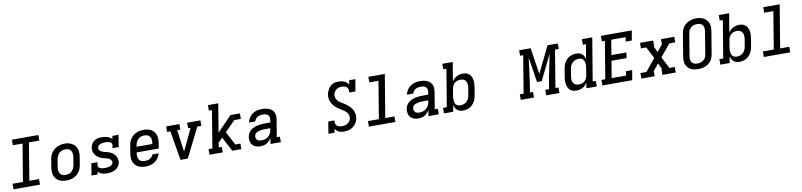

<svg xmlns="http://www.w3.org/2000/svg" viewBox="3 -1805 11995 2873"><g transform="rotate(-10 6000.0 -369.0)"><path d="M51 0V-84H209L303 -651H156V-735H558V-651H400L306 -84H453V0Z M854 8Q823 8 793 2Q763 -4 737.5 -19Q712 -34 694.5 -57.5Q677 -81 668.5 -109.5Q660 -138 660.5 -169Q661 -200 666 -231L684 -341Q688 -368 697.5 -395Q707 -422 724 -445.5Q741 -469 764 -488Q787 -507 813.5 -518Q840 -529 867 -535Q894 -541 922 -541Q953 -541 982.5 -533.5Q1012 -526 1037 -511Q1062 -496 1080 -472.5Q1098 -449 1106.5 -420.5Q1115 -392 1115 -361Q1115 -330 1109 -299L1091 -189Q1087 -162 1077.5 -135.5Q1068 -109 1051.5 -85Q1035 -61 1012 -42.5Q989 -24 962.5 -12.5Q936 -1 908.5 3.5Q881 8 854 8ZM855 -76Q872 -76 889 -79Q906 -82 922 -90Q938 -98 951 -110.5Q964 -123 973.5 -138Q983 -153 988.5 -169.5Q994 -186 997 -203L1015 -313Q1018 -330 1018.5 -347.5Q1019 -365 1015.5 -381.5Q1012 -398 1004 -412.5Q996 -427 982.5 -436.5Q969 -446 952 -450Q935 -454 918 -454Q901 -454 884.5 -450.5Q868 -447 852 -439Q836 -431 823 -418.5Q810 -406 801 -391Q792 -376 786.5 -360Q781 -344 778 -327L760 -217Q757 -200 756.5 -182.5Q756 -165 759.5 -149Q763 -133 771 -118.5Q779 -104 792 -94Q805 -84 821.5 -80Q838 -76 855 -76Q855 -76 855 -76Q855 -76 855 -76Z M1472 8Q1453 8 1433.5 6Q1414 4 1396 -2Q1378 -8 1362.5 -18Q1347 -28 1336 -43L1329 0H1236L1265 -181H1359L1351 -136Q1349 -124 1353.5 -113.5Q1358 -103 1366.5 -96.5Q1375 -90 1385.5 -86Q1396 -82 1407.5 -80Q1419 -78 1430.5 -77Q1442 -76 1454 -76Q1472 -76 1490 -78Q1508 -80 1526 -86Q1544 -92 1559.5 -105Q1575 -118 1578 -136Q1581 -155 1571.5 -170.5Q1562 -186 1547 -195.5Q1532 -205 1514.5 -210Q1497 -215 1479.5 -219.5Q1462 -224 1445 -228.5Q1428 -233 1412 -240.5Q1396 -248 1381 -258Q1366 -268 1354 -280Q1342 -292 1332.5 -307Q1323 -322 1317.5 -338.5Q1312 -355 1310 -373.5Q1308 -392 1311 -411Q1315 -430 1322.5 -448Q1330 -466 1342.5 -481.5Q1355 -497 1371.5 -508.5Q1388 -520 1406.5 -527Q1425 -534 1444 -536Q1463 -538 1481 -538Q1504 -538 1526 -535.5Q1548 -533 1568.5 -526.5Q1589 -520 1607.5 -509Q1626 -498 1639 -482L1646 -530H1740L1710 -349H1617L1624 -394Q1626 -406 1621.5 -416.5Q1617 -427 1608.5 -433.5Q1600 -440 1589.5 -444Q1579 -448 1567.5 -450Q1556 -452 1544.5 -453Q1533 -454 1522 -454Q1505 -454 1487.5 -452Q1470 -450 1453.5 -444Q1437 -438 1422.5 -425Q1408 -412 1406 -395Q1403 -379 1409.5 -365Q1416 -351 1427.5 -341.5Q1439 -332 1453.5 -326Q1468 -320 1482.5 -316Q1497 -312 1512 -308.5Q1527 -305 1542 -300.5Q1557 -296 1570.5 -290Q1584 -284 1597 -276Q1610 -268 1621 -258Q1632 -248 1641 -236.5Q1650 -225 1657 -211.5Q1664 -198 1668 -183.5Q1672 -169 1673.5 -153Q1675 -137 1672 -121Q1667 -90 1646.5 -62.5Q1626 -35 1596.5 -19Q1567 -3 1535.5 2.5Q1504 8 1473 8Q1473 8 1472.5 8Q1472 8 1472 8Z M2059 8Q2035 8 2012 5Q1989 2 1967.5 -6Q1946 -14 1928 -26.5Q1910 -39 1896.5 -56Q1883 -73 1874.5 -94Q1866 -115 1862.5 -137.5Q1859 -160 1860.5 -184Q1862 -208 1866 -231L1884 -341Q1888 -368 1897.5 -394.5Q1907 -421 1924 -445Q1941 -469 1964 -487.5Q1987 -506 2013 -517.5Q2039 -529 2067 -533.5Q2095 -538 2121 -538Q2152 -538 2182.5 -532Q2213 -526 2238 -511Q2263 -496 2280.5 -472.5Q2298 -449 2306.5 -420.5Q2315 -392 2315 -361Q2315 -330 2309 -299L2297 -223H1961L1960 -217Q1957 -200 1956.5 -182Q1956 -164 1960 -148Q1964 -132 1972.5 -117.5Q1981 -103 1994 -93.5Q2007 -84 2024 -80Q2041 -76 2059 -76Q2078 -76 2098 -79.5Q2118 -83 2136 -92.5Q2154 -102 2168 -118Q2182 -134 2188 -153H2283Q2274 -117 2252.5 -85Q2231 -53 2199 -31Q2167 -9 2130.5 -0.5Q2094 8 2059 8ZM1975 -307H2214L2215 -313Q2218 -330 2218.5 -347.5Q2219 -365 2215.5 -381.5Q2212 -398 2204 -412Q2196 -426 2183 -436Q2170 -446 2153.5 -450Q2137 -454 2120 -454Q2103 -454 2086 -451Q2069 -448 2053 -440Q2037 -432 2024 -419.5Q2011 -407 2001.5 -392Q1992 -377 1986.5 -360.5Q1981 -344 1978 -327Z M2588 0 2513 -446H2463V-530H2664V-446H2616L2653 -177Q2656 -160 2658 -143.5Q2660 -127 2662 -111Q2669 -127 2677 -143.5Q2685 -160 2693 -177L2820 -446H2782V-530H2984V-446H2922L2699 0Z M3029 0V-84H3087L3181 -651H3134V-735H3291L3220 -303L3442 -530H3584V-446H3484L3328 -288L3436 -84H3513V0H3375L3259 -219L3195 -154L3184 -84H3230V0Z M3806 8Q3771 8 3738.5 -1.5Q3706 -11 3684 -35Q3662 -59 3655 -92.5Q3648 -126 3654 -161Q3658 -188 3671.5 -213.5Q3685 -239 3707 -257.5Q3729 -276 3755.5 -287.5Q3782 -299 3809 -305.5Q3836 -312 3863 -314.5Q3890 -317 3917 -317H4008L4015 -359Q4018 -380 4013 -399.5Q4008 -419 3993.5 -432Q3979 -445 3959 -449.5Q3939 -454 3918 -454Q3898 -454 3878 -450.5Q3858 -447 3840 -437Q3822 -427 3808.5 -410Q3795 -393 3791 -372H3695Q3700 -397 3710.5 -420Q3721 -443 3737.5 -463Q3754 -483 3776 -498Q3798 -513 3821.5 -522Q3845 -531 3869.5 -534.5Q3894 -538 3918 -538Q3939 -538 3959.5 -536Q3980 -534 3999.5 -528.5Q4019 -523 4036.5 -514.5Q4054 -506 4068.5 -493Q4083 -480 4093 -463Q4103 -446 4108 -426.5Q4113 -407 4112.5 -386.5Q4112 -366 4109 -345L4066 -84H4113V0H3955L3970 -90Q3957 -68 3939.5 -49Q3922 -30 3900 -16.5Q3878 -3 3854 2.5Q3830 8 3806 8ZM3832 -76Q3860 -76 3887.5 -84.5Q3915 -93 3937.5 -112Q3960 -131 3973 -157Q3986 -183 3990 -211L3994 -233H3917Q3905 -233 3893 -232.5Q3881 -232 3869 -231Q3857 -230 3845 -227.5Q3833 -225 3821 -221.5Q3809 -218 3797.5 -213.5Q3786 -209 3775.5 -201Q3765 -193 3759 -182Q3753 -171 3751 -159Q3748 -141 3752.5 -124Q3757 -107 3769 -95.5Q3781 -84 3798 -80Q3815 -76 3832 -76Z M5073 8Q5073 8 5073 8Q5073 8 5073 8Q5052 8 5031.5 5Q5011 2 4993.5 -6.5Q4976 -15 4962 -28.5Q4948 -42 4938 -59L4929 0H4836L4865 -181H4959Q4955 -159 4959 -137.5Q4963 -116 4977 -101.5Q4991 -87 5012 -81.5Q5033 -76 5055 -76Q5077 -76 5099.5 -81Q5122 -86 5142 -98.5Q5162 -111 5175 -131Q5188 -151 5192 -174Q5196 -197 5190 -218.5Q5184 -240 5171.5 -257Q5159 -274 5142.5 -287Q5126 -300 5108 -311Q5090 -322 5072 -333Q5054 -344 5036.5 -356.5Q5019 -369 5003.5 -383.5Q4988 -398 4975 -414.5Q4962 -431 4952 -450Q4942 -469 4936 -489.5Q4930 -510 4928.5 -532.5Q4927 -555 4931 -577Q4934 -599 4942 -620Q4950 -641 4962 -661Q4974 -681 4991 -697.5Q5008 -714 5028.5 -725Q5049 -736 5071 -739.5Q5093 -743 5115 -743Q5138 -743 5161 -739Q5184 -735 5204.5 -726.5Q5225 -718 5242 -703.5Q5259 -689 5270 -670L5280 -735H5374L5344 -554H5250Q5254 -576 5250 -597Q5246 -618 5232 -632.5Q5218 -647 5197.5 -653Q5177 -659 5155 -659Q5134 -659 5112 -654Q5090 -649 5071.5 -636Q5053 -623 5041 -603Q5029 -583 5025 -562Q5021 -535 5030 -510Q5039 -485 5055.5 -466Q5072 -447 5094 -433.5Q5116 -420 5137.5 -407Q5159 -394 5179.5 -379Q5200 -364 5218 -346.5Q5236 -329 5251 -308Q5266 -287 5275 -263.5Q5284 -240 5287.5 -213.5Q5291 -187 5287 -160Q5283 -136 5273 -113Q5263 -90 5247.5 -70Q5232 -50 5211.5 -34Q5191 -18 5168 -8.5Q5145 1 5121 4.5Q5097 8 5073 8Z M5451 0V-84H5617L5711 -651H5572V-735H5822L5714 -84H5853V0Z M6206 8Q6171 8 6138.5 -1.5Q6106 -11 6084 -35Q6062 -59 6055 -92.5Q6048 -126 6054 -161Q6058 -188 6071.5 -213.5Q6085 -239 6107 -257.5Q6129 -276 6155.5 -287.5Q6182 -299 6209 -305.5Q6236 -312 6263 -314.5Q6290 -317 6317 -317H6408L6415 -359Q6418 -380 6413 -399.5Q6408 -419 6393.5 -432Q6379 -445 6359 -449.5Q6339 -454 6318 -454Q6298 -454 6278 -450.5Q6258 -447 6240 -437Q6222 -427 6208.5 -410Q6195 -393 6191 -372H6095Q6100 -397 6110.5 -420Q6121 -443 6137.5 -463Q6154 -483 6176 -498Q6198 -513 6221.5 -522Q6245 -531 6269.5 -534.5Q6294 -538 6318 -538Q6339 -538 6359.5 -536Q6380 -534 6399.5 -528.5Q6419 -523 6436.5 -514.5Q6454 -506 6468.5 -493Q6483 -480 6493 -463Q6503 -446 6508 -426.5Q6513 -407 6512.5 -386.5Q6512 -366 6509 -345L6466 -84H6513V0H6355L6370 -90Q6357 -68 6339.5 -49Q6322 -30 6300 -16.5Q6278 -3 6254 2.5Q6230 8 6206 8ZM6232 -76Q6260 -76 6287.5 -84.5Q6315 -93 6337.5 -112Q6360 -131 6373 -157Q6386 -183 6390 -211L6394 -233H6317Q6305 -233 6293 -232.5Q6281 -232 6269 -231Q6257 -230 6245 -227.5Q6233 -225 6221 -221.5Q6209 -218 6197.5 -213.5Q6186 -209 6175.5 -201Q6165 -193 6159 -182Q6153 -171 6151 -159Q6148 -141 6152.5 -124Q6157 -107 6169 -95.5Q6181 -84 6198 -80Q6215 -76 6232 -76Z M6882 8Q6857 8 6833.5 1.5Q6810 -5 6792.5 -20Q6775 -35 6764.5 -56Q6754 -77 6749 -100L6732 0H6591V-84H6649L6743 -651H6696V-735H6854L6806 -448Q6820 -469 6838.5 -487Q6857 -505 6879 -516.5Q6901 -528 6924.5 -533Q6948 -538 6972 -538Q7000 -538 7026 -530Q7052 -522 7070.5 -504Q7089 -486 7099.5 -461Q7110 -436 7113.5 -409.5Q7117 -383 7115.5 -355Q7114 -327 7109 -299L7091 -189Q7087 -164 7079 -139Q7071 -114 7057.5 -91Q7044 -68 7024.5 -48.5Q7005 -29 6981.5 -16Q6958 -3 6932.5 2.5Q6907 8 6882 8ZM6857 -76Q6873 -76 6890 -79.5Q6907 -83 6922.5 -91Q6938 -99 6951.5 -111.5Q6965 -124 6974 -139Q6983 -154 6988.5 -170Q6994 -186 6997 -203L7015 -313Q7018 -330 7018.5 -347.5Q7019 -365 7015.5 -381Q7012 -397 7004 -411.5Q6996 -426 6983.5 -436Q6971 -446 6954 -450Q6937 -454 6920 -454Q6920 -454 6920 -454Q6920 -454 6920 -454Q6904 -454 6888.5 -451Q6873 -448 6858.5 -441Q6844 -434 6831.5 -423Q6819 -412 6810 -398Q6801 -384 6796 -369Q6791 -354 6788 -338L6770 -228Q6767 -210 6766 -192.5Q6765 -175 6767.5 -158Q6770 -141 6776 -125Q6782 -109 6794 -97.5Q6806 -86 6822.5 -81Q6839 -76 6857 -76Z M7758 0V-84H7816L7910 -651H7863V-735H8037L8099 -334L8294 -735H8451V-651H8393L8300 -84H8346V0H8145V-84H8203L8213 -147Q8232 -261 8256.5 -374.5Q8281 -488 8302 -603L8116 -221H8044L7985 -603Q7969 -489 7955.5 -374.5Q7942 -260 7923 -147L7912 -84H7959V0Z M8604 8Q8575 8 8549.5 0Q8524 -8 8505 -26Q8486 -44 8476 -69Q8466 -94 8462 -120.5Q8458 -147 8459.5 -175Q8461 -203 8466 -231L8484 -341Q8488 -366 8496 -391Q8504 -416 8517.5 -439Q8531 -462 8550.5 -481.5Q8570 -501 8593.5 -514Q8617 -527 8642.5 -532.5Q8668 -538 8694 -538Q8719 -538 8742 -531.5Q8765 -525 8782.5 -510Q8800 -495 8810.5 -474Q8821 -453 8826 -430L8863 -651H8816V-735H8974L8866 -84H8913V0H8755L8769 -82Q8755 -61 8737 -43Q8719 -25 8697 -13.5Q8675 -2 8651 3Q8627 8 8604 8ZM8655 -76Q8671 -76 8686.5 -79Q8702 -82 8716.5 -89Q8731 -96 8744 -107Q8757 -118 8765.5 -132Q8774 -146 8779 -161Q8784 -176 8787 -192L8805 -302Q8808 -320 8809 -337.5Q8810 -355 8808 -372Q8806 -389 8799.5 -405Q8793 -421 8781 -432.5Q8769 -444 8752.5 -449Q8736 -454 8718 -454Q8701 -454 8684.5 -450.5Q8668 -447 8652.5 -439Q8637 -431 8623.5 -418.5Q8610 -406 8601 -391Q8592 -376 8586.5 -360Q8581 -344 8578 -327L8560 -217Q8557 -200 8556.5 -182.5Q8556 -165 8559.5 -149Q8563 -133 8571 -118.5Q8579 -104 8592 -94Q8605 -84 8621.5 -80Q8638 -76 8655 -76Q8655 -76 8655 -76Q8655 -76 8655 -76Z M8999 0V-84H9057L9151 -651H9104V-735H9574L9549 -586H9456L9467 -651H9248L9210 -424H9439L9425 -340H9197L9154 -84H9373L9383 -149H9477L9452 0Z M9591 0V-84H9682L9834 -270L9744 -446H9663V-530H9864V-446H9854L9899 -349L9982 -451V-530H10184V-446H10094L9941 -260L10032 -84H10113V0H9911V-84H9921L9876 -181L9793 -79V0Z M10454 8Q10424 8 10394.5 2.5Q10365 -3 10340 -16Q10315 -29 10296.5 -51Q10278 -73 10268.5 -100Q10259 -127 10259 -157Q10259 -187 10264 -217L10320 -560Q10325 -586 10334.5 -611.5Q10344 -637 10361 -659.5Q10378 -682 10401.5 -699Q10425 -716 10450.5 -726Q10476 -736 10502.5 -741Q10529 -746 10556 -746Q10586 -746 10615 -739Q10644 -732 10669 -719Q10694 -706 10712.5 -684Q10731 -662 10740.5 -635Q10750 -608 10750.5 -578Q10751 -548 10746 -518L10689 -175Q10685 -149 10675 -123.5Q10665 -98 10648 -75.5Q10631 -53 10608 -36.5Q10585 -20 10559 -9.5Q10533 1 10506.5 4.5Q10480 8 10454 8ZM10455 -76Q10455 -76 10455.5 -76Q10456 -76 10456 -76Q10472 -76 10487.5 -78.5Q10503 -81 10518.5 -87.5Q10534 -94 10547.5 -104.5Q10561 -115 10571 -128.5Q10581 -142 10586.5 -157.5Q10592 -173 10595 -189L10651 -531Q10655 -556 10652.5 -581Q10650 -606 10636.5 -624.5Q10623 -643 10600 -651Q10577 -659 10552 -659Q10536 -659 10520.5 -656.5Q10505 -654 10489.5 -647.5Q10474 -641 10461 -630Q10448 -619 10438 -605.5Q10428 -592 10422.5 -577Q10417 -562 10415 -546L10358 -204Q10354 -179 10356.5 -154.5Q10359 -130 10372 -111.5Q10385 -93 10408 -84.5Q10431 -76 10455 -76Z M11082 8Q11057 8 11033.5 1.5Q11010 -5 10992.5 -20Q10975 -35 10964.5 -56Q10954 -77 10949 -100L10932 0H10791V-84H10849L10943 -651H10896V-735H11054L11006 -448Q11020 -469 11038.5 -487Q11057 -505 11079 -516.5Q11101 -528 11124.5 -533Q11148 -538 11172 -538Q11200 -538 11226 -530Q11252 -522 11270.5 -504Q11289 -486 11299.5 -461Q11310 -436 11313.5 -409.5Q11317 -383 11315.5 -355Q11314 -327 11309 -299L11291 -189Q11287 -164 11279 -139Q11271 -114 11257.5 -91Q11244 -68 11224.5 -48.5Q11205 -29 11181.5 -16Q11158 -3 11132.5 2.5Q11107 8 11082 8ZM11057 -76Q11073 -76 11090 -79.5Q11107 -83 11122.5 -91Q11138 -99 11151.5 -111.5Q11165 -124 11174 -139Q11183 -154 11188.5 -170Q11194 -186 11197 -203L11215 -313Q11218 -330 11218.5 -347.5Q11219 -365 11215.5 -381Q11212 -397 11204 -411.5Q11196 -426 11183.5 -436Q11171 -446 11154 -450Q11137 -454 11120 -454Q11120 -454 11120 -454Q11120 -454 11120 -454Q11104 -454 11088.5 -451Q11073 -448 11058.5 -441Q11044 -434 11031.5 -423Q11019 -412 11010 -398Q11001 -384 10996 -369Q10991 -354 10988 -338L10970 -228Q10967 -210 10966 -192.5Q10965 -175 10967.5 -158Q10970 -141 10976 -125Q10982 -109 10994 -97.5Q11006 -86 11022.5 -81Q11039 -76 11057 -76Z M11451 0V-84H11617L11711 -651H11572V-735H11822L11714 -84H11853V0Z"/></g></svg>

Font: Iosevka Slab MdExObl
Style: Regular
Weight: 500
Width: 7
Italic angle: -9°
Monospace: yes
Designer: Belleve Invis
Foundry: Belleve Invis
Version: Version 11.1.1; ttfautohint (v1.8.3)